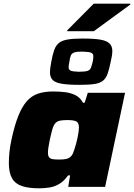

<svg xmlns="http://www.w3.org/2000/svg" viewBox="-20 -1013 727 1041"><path d="M192 8Q136 8 99.5 -4Q63 -16 45.5 -46Q28 -76 28 -129Q28 -154 31 -186Q34 -218 42 -255Q59 -334 79.5 -385Q100 -436 126 -465Q152 -494 187 -505.5Q222 -517 267 -517Q300 -517 331 -513.5Q362 -510 388 -497.5Q414 -485 430 -456H439L456 -510H658L550 0H350L360 -62H349Q328 -32 302.5 -16.5Q277 -1 249 3.5Q221 8 192 8ZM302 -148Q325 -148 338.5 -151Q352 -154 360.5 -161Q369 -168 375 -180Q379 -190 383.5 -203.5Q388 -217 392.5 -233.5Q397 -250 400.5 -266.5Q404 -283 406 -297.5Q408 -312 408 -321Q408 -346 395 -354Q382 -362 346 -362Q321 -362 306 -359Q291 -356 281 -346Q271 -336 264.5 -314Q258 -292 250 -255Q245 -231 242.5 -214Q240 -197 240 -184Q240 -168 246.5 -160Q253 -152 266.5 -150Q280 -148 302 -148ZM411 -553Q350 -553 314.5 -559Q279 -565 265 -580Q251 -595 251 -620Q251 -632 253 -646.5Q255 -661 258 -678Q265 -717 274 -742Q283 -767 300 -780.5Q317 -794 348 -799Q379 -804 428 -804Q490 -804 524.5 -798Q559 -792 574 -777Q589 -762 589 -737Q589 -724 586.5 -709Q584 -694 580 -677Q572 -638 563.5 -613.5Q555 -589 538.5 -575.5Q522 -562 492 -557.5Q462 -553 411 -553ZM406 -624Q440 -624 454 -628.5Q468 -633 473 -645.5Q478 -658 483 -680Q485 -689 485.5 -696Q486 -703 486 -708Q486 -722 474.5 -727Q463 -732 431 -733Q399 -734 384 -729Q369 -724 364 -712Q359 -700 356 -677Q354 -667 353 -660.5Q352 -654 352 -649Q352 -635 363 -630Q374 -625 406 -624ZM344 -844 345 -849 488 -993H687L686 -988L489 -844Z"/></svg>

Font: Saira Expanded ExtraBold
Style: Italic
Weight: 800
Width: 7
Italic angle: -12°
Designer: Hector Gatti with collaboration of the Omnibus-Type team
Foundry: Omnibus-Type
Version: Version 1.101